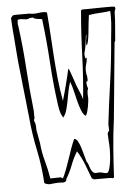

<svg xmlns="http://www.w3.org/2000/svg" viewBox="-51 -737 567 777"><g transform="rotate(-5 232.5 -348.0)"><path d="M423 -694H405Q382 -694 364.5 -693.5Q347 -693 336 -693H326H313L307 -690Q299 -599 296 -510Q293 -421 284 -330Q282 -339 279 -346.5Q276 -354 273 -361L262 -388Q260 -394 256 -405.5Q252 -417 248 -429Q244 -441 240.5 -450Q237 -459 235 -459Q231 -440 227 -424.5Q223 -409 219.5 -394.5Q216 -380 211.5 -364.5Q207 -349 202 -331Q193 -381 188.5 -426.5Q184 -472 181 -516Q178 -560 175.5 -603Q173 -646 169 -692L166 -695Q163 -695 160 -695.5Q157 -696 154 -696Q144 -696 134.5 -694.5Q125 -693 115 -693Q110 -693 106.5 -693.5Q103 -694 98 -695H43Q39 -695 36 -694.5Q33 -694 29 -693L22 -683Q24 -640 28 -596.5Q32 -553 35 -508L60 -277Q66 -208 80 -142Q94 -76 98 -7Q103 -2 118 0Q143 -3 158 -3Q169 -3 171 -2Q178 -2 183 -4.5Q188 -7 188 -15Q204 -41 214.5 -69Q225 -97 241 -123Q258 -96 269.5 -66.5Q281 -37 292 -7L294 -8Q296 -6 297 -6Q298 -6 298 -4H364Q368 -4 371 -3Q374 -2 376 -2Q379 -2 381 -5Q384 -63 388.5 -122.5Q393 -182 401 -239L431 -550L434 -555Q436 -584 438.5 -610Q441 -636 442 -670Q442 -675 444 -678.5Q446 -682 446 -686Q446 -690 443 -693Q438 -694 433 -694Q428 -694 423 -694ZM377 -221 378 -195Q371 -188 371 -182Q371 -172 372.5 -154.5Q374 -137 374 -120Q374 -110 373 -94Q372 -78 369.5 -62.5Q367 -47 363 -36Q359 -25 353 -25Q346 -25 338.5 -27.5Q331 -30 321 -30Q318 -30 315.5 -29.5Q313 -29 311 -29Q302 -29 297 -34.5Q292 -40 289 -47.5Q286 -55 283.5 -63.5Q281 -72 276 -78Q273 -87 269 -103Q265 -119 260 -135Q255 -151 248.5 -162.5Q242 -174 234 -174Q226 -157 219 -137Q212 -117 205 -96Q198 -75 190.5 -55Q183 -35 175 -19L166 -24L124 -23Q118 -60 108 -96Q98 -132 95 -168L85 -223Q85 -237 84 -244Q83 -251 82 -254Q81 -257 80 -257.5Q79 -258 79 -260L80 -270Q82 -270 82 -274Q82 -276 81 -277V-302Q71 -390 65.5 -477.5Q60 -565 48 -653Q47 -654 47 -659Q47 -663 47.5 -665.5Q48 -668 48 -671V-674Q56 -676 59 -676Q64 -676 84 -673Q90 -673 97 -677L112 -678V-676Q120 -671 129 -670.5Q138 -670 147 -668Q158 -580 163.5 -490Q169 -400 181 -315Q183 -301 186.5 -288Q190 -275 198 -264Q208 -278 212.5 -294.5Q217 -311 220.5 -329Q224 -347 227.5 -366.5Q231 -386 238 -406Q245 -388 250 -365.5Q255 -343 260.5 -322.5Q266 -302 272.5 -285.5Q279 -269 289 -263Q293 -268 296 -278.5Q299 -289 301 -300Q303 -311 304 -320.5Q305 -330 305 -333Q305 -338 304.5 -342.5Q304 -347 304 -352Q304 -365 308 -372Q303 -385 303 -395Q303 -402 306 -401.5Q309 -401 309 -409Q309 -430 304 -433Q305 -433 306 -432Q305 -440 305 -444Q305 -448 305 -449Q305 -460 309 -472Q313 -484 313 -498Q310 -497 307 -494Q307 -499 306 -503.5Q305 -508 305 -512Q305 -515 306 -518Q307 -521 308.5 -527Q310 -533 312 -543.5Q314 -554 316 -572Q316 -582 320 -593Q320 -584 318 -574.5Q316 -565 316 -555Q316 -548 317 -547Q321 -549 324 -563.5Q327 -578 329 -597Q331 -616 333 -636Q335 -656 337 -668Q358 -672 380.5 -673Q403 -674 424 -677Q425 -674 425 -664V-652Q425 -629 422.5 -607Q420 -585 418 -562Q411 -474 399 -390Q387 -306 377 -221Z"/></g></svg>

Font: Londrina Sketch
Style: Regular
Weight: 400
Designer: Marcelo Magalhaes
Foundry: Marcelo Magalhães
Version: Version 1.002